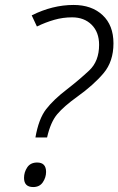

<svg xmlns="http://www.w3.org/2000/svg" viewBox="-20 -744 478 775"><path d="M123 -189H170Q184 -251 211 -283Q238 -315 291 -353Q358 -401 398 -448.5Q438 -496 438 -569Q438 -642 394 -683Q350 -724 277 -724Q192 -724 108 -682L129 -637Q164 -654 199 -664Q234 -674 271 -674Q320 -674 350 -644Q380 -614 380 -563Q380 -497 340 -459.5Q300 -422 251 -384Q196 -342 166 -303Q136 -264 123 -189ZM114 11Q140 11 153 -8.5Q166 -28 166 -50Q166 -88 130 -88Q103 -88 90 -68.5Q77 -49 77 -26Q77 11 114 11Z"/></svg>

Font: Noto Sans UI Light
Style: Italic
Weight: 300
Italic angle: -12°
Designer: Monotype Design Team
Foundry: Monotype Imaging Inc.
Version: Version 1.901